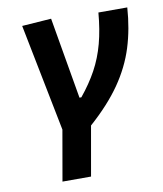

<svg xmlns="http://www.w3.org/2000/svg" viewBox="-84 -595 754 889"><g transform="rotate(-10 293.0 -151.0)"><path d="M137.7 224.6 179.2 -12.7 79.1 -517.6 216.8 -527.3 282.7 -144.5H291.5Q336.4 -199.2 366.5 -254.4Q396.5 -309.6 413.6 -373.5Q430.7 -437.5 437.5 -517.6H573.2Q566.4 -417.5 539.6 -331.8Q512.7 -246.1 458 -167.2Q403.3 -88.4 313 -8.3L272 224.6Z"/></g></svg>

Font: Cascadia Mono
Style: Bold Italic
Weight: 700
Italic angle: -10°
Monospace: yes
Designer: Aaron Bell
Foundry: Saja Typeworks
Version: Version 2404.023; ttfautohint (v1.8.4)